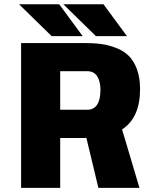

<svg xmlns="http://www.w3.org/2000/svg" viewBox="-20 -908 750 928"><path d="M593.5 -733.5H443.5L286 -887.5H480ZM379.5 -733.5H229.5L72 -887.5H266ZM385.5 -241H271V0H82V-700H388Q433.5 -700 469.2 -695.2Q505 -690.5 541.5 -676.2Q578 -662 602.2 -638.2Q626.5 -614.5 641.8 -573.5Q657 -532.5 657 -477.5Q657 -339 570 -282.5L654 0H455.5L397.5 -241.5Q393.5 -241 385.5 -241ZM271 -564V-377.5H401Q465.5 -377.5 465.5 -475Q465.5 -514 450 -539Q434.5 -564 401 -564Z"/></svg>

Font: League Mono ExtraBold
Style: Regular
Weight: 800
Width: 6
Designer: Tyler Finck
Foundry: The League of Moveable Type / Tyler Finck
Version: Version 2.210